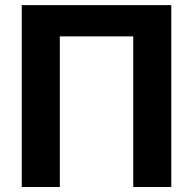

<svg xmlns="http://www.w3.org/2000/svg" viewBox="-20 -748 772 768"><path d="M665.2 -727.5V0H512.9V-602.5H219.3V0H67V-727.5Z"/></svg>

Font: Inter Tight
Style: Regular
Weight: 400
Designer: Rasmus Andersson
Foundry: rsms
Version: Version 3.002